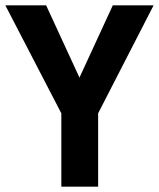

<svg xmlns="http://www.w3.org/2000/svg" viewBox="-20 -700 597 720"><path d="M210 0V-275L0 -680H153L278 -409L403 -680H556L348 -275V0Z"/></svg>

Font: Titillium Web
Style: Bold
Weight: 700
Designer: Mohamed Gaber, Accademia di Belle Arti di Urbino
Foundry: Kief Type Foundry, Accademia di Belle Arti di Urbino
Version: Version 3.000